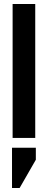

<svg xmlns="http://www.w3.org/2000/svg" viewBox="-20 -689 239 959"><path d="M40 49H159V109L78 250H40ZM156 0H43V-669H156Z"/></svg>

Font: Teko Medium
Style: Regular
Weight: 500
Designer: Manushi Parikh, Jonny Pinhorn
Foundry: Indian Type Foundry
Version: Version 1.106;PS 1.0;hotconv 1.0.78;makeotf.lib2.5.61930; tt